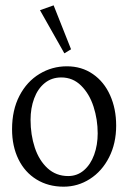

<svg xmlns="http://www.w3.org/2000/svg" viewBox="-20 -682 476 715"><path d="M219.7 -483.4 244.6 -498.5 179.7 -662.1 128.9 -644ZM412.6 -214.4Q412.6 -276.9 390.1 -327.1Q367.7 -377.4 325.9 -406.2Q284.2 -435.1 229 -435.1Q173.8 -435.1 127 -406.7Q80.1 -378.4 52.5 -325.4Q24.9 -272.5 24.9 -200.7Q24.9 -137.7 48.6 -89.1Q72.3 -40.5 116 -13.7Q159.7 13.2 216.8 13.2Q270 13.2 314.9 -15.6Q359.9 -44.4 386.2 -96.2Q412.6 -147.9 412.6 -214.4ZM343.8 -185.5Q343.8 -142.1 330.6 -105.7Q317.4 -69.3 292.5 -47.9Q267.6 -26.4 233.9 -26.4Q189 -26.4 157.2 -55.4Q125.5 -84.5 109.6 -132.3Q93.8 -180.2 93.8 -235.8Q93.8 -279.3 107.2 -315.4Q120.6 -351.6 146.5 -372.6Q172.4 -393.6 208 -393.6Q251.5 -393.6 282.2 -363Q313 -332.5 328.4 -284.7Q343.8 -236.8 343.8 -185.5Z"/></svg>

Font: Neuton Light
Style: Regular
Weight: 300
Designer: Brian M Zick
Foundry: Brian M Zick
Version: Version 1.560